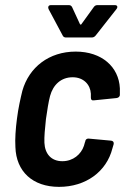

<svg xmlns="http://www.w3.org/2000/svg" viewBox="-20 -720 492 748"><path d="M169 -685 224 -582C226 -577 231 -574 236 -574H338C344 -574 349 -577 353 -582L434 -685C440 -693 437 -700 428 -700H359C354 -700 349 -698 345 -692L298 -627C296 -623 293 -623 291 -627L261 -692C258 -698 254 -700 248 -700H178C169 -700 166 -693 169 -685ZM210 8C314 8 395 -51 418 -142L423 -159C424 -167 420 -171 413 -172L326 -180C319 -181 313 -177 312 -169C312 -168 312 -167 311 -166L307 -152C296 -119 265 -92 223 -92C179 -92 155 -121 153 -164C152 -187 155 -219 159 -256C164 -291 169 -323 175 -346C187 -390 218 -419 263 -419C306 -419 332 -390 334 -355C334 -351 334 -346 334 -340C334 -332 337 -328 345 -329L434 -338C441 -339 447 -343 447 -351C447 -359 447 -368 447 -376C443 -460 376 -519 275 -519C171 -519 93 -458 67 -366C60 -337 51 -298 46 -257C41 -219 38 -178 40 -147C43 -52 107 8 210 8Z"/></svg>

Font: Barlow Semi Condensed SemiBold
Style: Italic
Weight: 600
Width: 4
Italic angle: -7°
Designer: Jeremy Tribby
Foundry: Tribby Type
Version: Version 1.422;hotconv 1.0.109;makeotfexe 2.5.65596